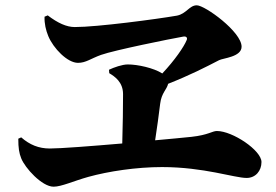

<svg xmlns="http://www.w3.org/2000/svg" viewBox="-20 -730 1040 724"><path d="M148 -667C147 -641 153 -616 162 -594C181 -548 234 -493 274 -493C304 -493 322 -509 361 -523C412 -541 620 -583 671 -592C682 -594 688 -588 684 -579C674 -554 639 -503 592 -453C559 -474 499 -487 462 -487C441 -487 410 -476 391 -467L392 -454C412 -442 444 -421 444 -375C444 -325 443 -257 441 -189C324 -179 208 -170 168 -170C126 -170 92 -184 60 -212L49 -207C49 -172 52 -153 60 -133C74 -97 138 -26 182 -26C212 -26 259 -48 313 -63C389 -84 494 -100 591 -100C749 -100 864 -59 910 -59C944 -59 966 -86 966 -119C966 -163 857 -236 798 -236C780 -236 766 -221 702 -214C672 -211 622 -206 565 -201C572 -249 579 -295 584 -339C589 -380 609 -392 614 -414C695 -446 754 -476 806 -503C821 -511 891 -515 891 -554C891 -610 753 -710 722 -710C694 -710 683 -678 647 -671C572 -658 347 -628 262 -628C231 -628 198 -643 160 -672Z"/></svg>

Font: Noto Serif CJK JP Black
Style: Regular
Weight: 900
Designer: Ryoko NISHIZUKA 西塚涼子 (kana & ideographs); Frank Grießhammer (Latin, Greek & Cyrillic); Wenlong ZHANG 张文龙 (bopomofo); San
Foundry: Adobe Systems Incorporated
Version: Version 1.001;PS 1.001;hotconv 16.6.54;makeotf.lib2.5.65590